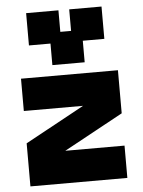

<svg xmlns="http://www.w3.org/2000/svg" viewBox="-55 -844 661 888"><g transform="rotate(-5 275.0 -400.0)"><path d="M50 0H500V-150H225L500 -300V-500H50V-350H325L50 -200ZM100 -650H200V-550H350V-650H450V-800H300V-700H250V-800H100Z"/></g></svg>

Font: LS-VG5000 Bold
Style: Regular
Weight: 400
Designer: Justin Bihan, 2021
Foundry: Justin Bihan, 2021
Version: Version 1.000;Glyphs 3.1.2 (3151)